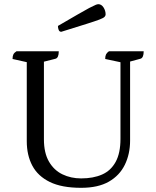

<svg xmlns="http://www.w3.org/2000/svg" viewBox="-20 -886 745 918"><path d="M368 12Q275 12 218 -16Q161 -44 134.5 -94Q108 -144 108 -211V-602L125 -585L40 -604Q40 -618 44 -626Q48 -634 59 -641H261Q261 -625 257 -616Q253 -607 245 -605L174 -587L190 -604V-220Q190 -155 214 -113.5Q238 -72 278.5 -52.5Q319 -33 368 -33Q426 -33 468 -51.5Q510 -70 533 -112Q556 -154 556 -222V-608L563 -587L483 -604Q483 -618 487 -626Q491 -634 501 -641H667Q667 -625 663 -616Q659 -607 651 -605L592 -589L602 -613V-214Q602 -150 577 -98.5Q552 -47 500.5 -17.5Q449 12 368 12ZM273 -734Q264 -734 260.5 -743Q257 -752 257 -762Q314 -795 350 -816Q386 -837 406 -847.5Q426 -858 435.5 -862Q445 -866 450 -866Q465 -866 475 -850.5Q485 -835 485 -817Q485 -811 480 -805.5Q475 -800 455.5 -792.5Q436 -785 393 -771.5Q350 -758 273 -734Z"/></svg>

Font: Petrona
Style: Regular
Weight: 400
Designer: Ringo R. Seeber
Foundry: Ringo R. Seeber
Version: Version 2.001; ttfautohint (v1.8.3)